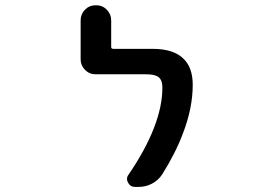

<svg xmlns="http://www.w3.org/2000/svg" viewBox="-20 -736 1040 736"><path d="M497.1 -19.5Q479.5 -19.5 470.7 -36.1Q466.8 -43 466.8 -49.8Q466.8 -58.6 472.7 -66.4Q602.5 -256.8 602.5 -400.4Q602.5 -427.7 588.9 -439.5Q575.2 -451.2 541 -451.2H346.7Q322.3 -451.2 305.7 -468.3Q289.1 -485.4 289.1 -508.8V-658.2Q289.1 -681.6 305.7 -698.7Q322.3 -715.8 346.7 -715.8H348.6Q373 -715.8 389.6 -698.7Q406.2 -681.6 406.2 -658.2V-555.7Q406.2 -548.8 414.1 -548.8H564.5Q646.5 -548.8 684.6 -509.8Q718.8 -475.6 718.8 -411.1Q718.8 -322.3 681.6 -225.6Q653.3 -149.4 601.6 -67.4Q586.9 -44.9 563 -32.2Q539.1 -19.5 511.7 -19.5Z"/></svg>

Font: Rounded Mgen+ 2m medium
Style: Regular
Weight: 500
Designer: [Source Han Sans]
Ryoko NISHIZUKA  (kana & ideographs); Paul D. Hunt (Latin, Greek & Cyrillic); Wenlong ZHANG  (bopomofo
Version: Version 1.059.20150602